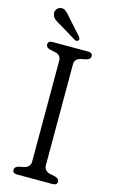

<svg xmlns="http://www.w3.org/2000/svg" viewBox="-133 -930 583 980"><g transform="rotate(15 158.5 -439.5)"><path d="M194.5 -84.5Q194.5 -53.5 228 -46L255 -40.5Q276 -34 276 -19Q276 0 252.5 0H64.5Q41 0 41 -19Q41 -34.5 61.5 -40.5L89 -46Q122 -53.5 122 -84.5V-616.5Q122 -646.5 90.5 -653.5L61.5 -659.5Q41 -665.5 41 -681Q41 -700 64.5 -700H252.5Q276 -700 276 -681Q276 -665.5 255 -659.5L226 -653.5Q194.5 -646.5 194.5 -616.5ZM116.5 -841 187 -762.5Q190.5 -757.5 192.5 -752.2Q194.5 -747 190.5 -742.5Q183.5 -734 172 -739.5L78.5 -796Q61.5 -805 50.2 -814Q39 -823 35.5 -836Q31 -848.5 36.8 -860.5Q42.5 -872.5 56 -877.5Q73 -883 86.5 -872.2Q100 -861.5 116.5 -841Z"/></g></svg>

Font: Fraunces 72pt S100 Light
Style: Regular
Weight: 300
Version: Version 1.000; ttfautohint (v1.8.3)